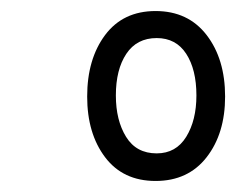

<svg xmlns="http://www.w3.org/2000/svg" viewBox="-20 -755 428 348"><path d="M262 -427Q203 -427 170.5 -470Q138 -513 138 -580Q138 -648 170.5 -691.5Q203 -735 262 -735Q321 -735 354.5 -691.5Q388 -648 388 -580Q388 -513 354.5 -470Q321 -427 262 -427ZM264 -477Q299 -477 317.5 -507Q336 -537 336 -582Q336 -629 317.5 -657.5Q299 -686 264 -686Q228 -686 209 -657.5Q190 -629 190 -582Q190 -537 208.5 -507Q227 -477 264 -477Z"/></svg>

Font: Noto Serif ExtraCondensed ExtraBold
Style: Italic
Weight: 800
Width: 2
Italic angle: -12°
Designer: Monotype Design Team
Foundry: Monotype Imaging Inc.
Version: Version 2.013